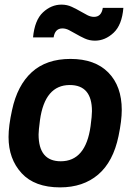

<svg xmlns="http://www.w3.org/2000/svg" viewBox="-20 -798 593 831"><path d="M391 -622Q367 -622 346.5 -631.5Q326 -641 309 -651Q292 -661 278 -668Q264 -675 250 -675Q218 -675 212 -636H123Q130 -711 166 -744.5Q202 -778 246 -778Q270 -778 290.5 -768.5Q311 -759 328 -749Q345 -739 359 -732Q373 -725 387 -725Q419 -725 425 -764H514Q508 -690 471.5 -656Q435 -622 391 -622ZM243 -100Q351 -100 372 -252Q378 -297 378 -317Q378 -430 282 -430Q174 -430 153 -278Q147 -233 147 -216Q147 -100 243 -100ZM240 13Q130 13 73.5 -48.5Q17 -110 17 -205Q17 -253 32 -321Q55 -429 118 -486Q181 -543 285 -543Q391 -543 449 -484Q507 -425 507 -322Q507 -276 493 -209Q470 -98 405 -42.5Q340 13 240 13Z"/></svg>

Font: Tanohe Sans SemiBold
Style: Italic
Weight: 600
Designer: Village Type and Design LLC & Cristiano Sobral
Foundry: Cooper Hewitt Smithsonian Design Museum
Version: Version 1.00;September 29, 2021;FontCreator 13.0.0.2655 64-b